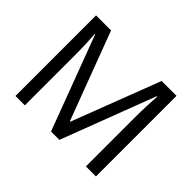

<svg xmlns="http://www.w3.org/2000/svg" viewBox="-148 -958 1203 1203"><g transform="rotate(45 453.5 -357.0)"><path d="M412 0 177 -626H173Q176 -595 178 -542.5Q180 -490 180 -433V0H97V-714H230L450 -129H454L678 -714H810V0H721V-439Q721 -491 723.5 -542Q726 -593 728 -625H724L486 0Z"/></g></svg>

Font: Noto Sans NKo
Style: Regular
Weight: 400
Designer: Monotype Design Team
Foundry: Monotype Imaging Inc.
Version: Version 2.003; ttfautohint (v1.8.4.7-5d5b)